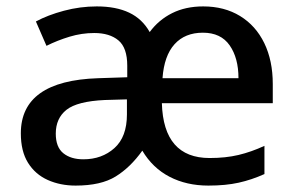

<svg xmlns="http://www.w3.org/2000/svg" viewBox="-20 -569 920 599"><path d="M614 -549Q680 -549 729 -519Q778 -489 804.5 -434.5Q831 -380 831 -307V-247H485Q490 -76 634 -76Q684 -76 724 -85.5Q764 -95 805 -114V-26Q765 -8 724.5 1Q684 10 630 10Q562 10 509 -17.5Q456 -45 424 -99Q387 -47 341 -18.5Q295 10 216 10Q168 10 129 -7.5Q90 -25 67.5 -61Q45 -97 45 -153Q45 -317 286 -325L377 -328V-364Q377 -420 349.5 -443Q322 -466 274 -466Q235 -466 197 -454.5Q159 -443 125 -426L92 -502Q129 -522 179.5 -535.5Q230 -549 282 -549Q342 -549 383 -529.5Q424 -510 447 -469Q475 -507 517 -528Q559 -549 614 -549ZM613 -467Q557 -467 524.5 -431Q492 -395 487 -325H724Q724 -388 696.5 -427.5Q669 -467 613 -467ZM307 -257Q221 -253 187.5 -226.5Q154 -200 154 -152Q154 -110 177.5 -91Q201 -72 240 -72Q298 -72 337 -107Q376 -142 376 -212V-259Z"/></svg>

Font: Noto Sans Gurmukhi UI Medium
Style: Regular
Weight: 500
Designer: Jelle Bosma - Monotype Design Team
Foundry: Monotype Imaging Inc.
Version: Version 2.004; ttfautohint (v1.8.4.7-5d5b)